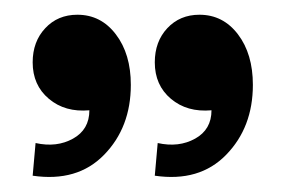

<svg xmlns="http://www.w3.org/2000/svg" viewBox="-20 -678 380 258"><path d="M27.8 -485.8Q56.2 -479.5 78.1 -491.7Q100.1 -503.9 100.1 -529.8Q67.4 -526.9 45.7 -545.2Q23.9 -563.5 23.9 -594.2Q23.9 -622.1 40.8 -640.1Q57.6 -658.2 84 -658.2Q115.7 -658.2 135.7 -631.8Q155.8 -605.5 155.8 -564Q155.8 -506.8 119.9 -470Q84 -433.1 23.9 -441.9ZM191.9 -485.8Q220.2 -479.5 242.2 -491.7Q264.2 -503.9 264.2 -529.8Q231.4 -526.9 209.7 -545.2Q188 -563.5 188 -594.2Q188 -622.1 204.8 -640.1Q221.7 -658.2 248 -658.2Q279.8 -658.2 299.8 -631.8Q319.8 -605.5 319.8 -564Q319.8 -506.8 283.9 -470Q248 -433.1 188 -441.9Z"/></svg>

Font: Apfel Grotezk
Style: Regular
Weight: 400
Designer: Luigi Gorlero
Foundry: © 2023, Luigi Gorlero & Collletttivo
Version: Version 2.000;Glyphs 3.2 (3217)